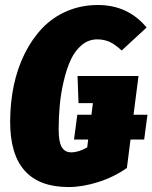

<svg xmlns="http://www.w3.org/2000/svg" viewBox="-20 -736 615 775"><path d="M575.2 -272.9 562 -172.9H506.8L492.2 -58.1Q440.4 -21.5 376.7 -1.2Q313 19 256.8 19Q21 19 21 -244.1Q21 -320.8 35.6 -390.6Q50.3 -460.4 79.8 -519.8Q109.4 -579.1 151.1 -622.8Q192.9 -666.5 250.5 -691.2Q308.1 -715.8 375 -715.8Q496.6 -715.8 571.8 -625L471.2 -532.2Q445.3 -556.2 422.9 -566.7Q400.4 -577.1 372.1 -577.1Q337.4 -577.1 309.8 -554Q282.2 -530.8 265.4 -494.1Q248.5 -457.5 237.1 -408.2Q225.6 -358.9 221.2 -310.8Q216.8 -262.7 216.8 -212.9Q216.8 -163.6 229.2 -142.3Q241.7 -121.1 267.1 -121.1Q297.9 -121.1 332 -141.1L335.9 -172.9H278.8L292 -272.9H349.1L355 -319.8H296.9L293 -429.2H539.1L519 -272.9Z"/></svg>

Font: Fira Sans Compressed Heavy
Style: Italic
Weight: 900
Width: 3
Italic angle: -8°
Designer: Carrois Corporate & Edenspiekermann AG
Foundry: Carrois Corporate GbR & Edenspiekermann AG
Version: Version 4.203;PS 004.203;hotconv 1.0.88;makeotf.lib2.5.64775